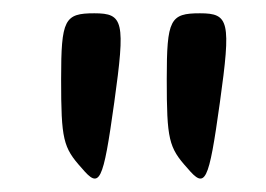

<svg xmlns="http://www.w3.org/2000/svg" viewBox="-20 -770 401 289"><path d="M281 -750C236 -750 231 -741 231 -651C231 -560 234 -548 262 -517C289 -485 294 -494 311 -616C328 -738 325 -750 281 -750ZM122 -750C77 -750 72 -741 72 -651C72 -560 75 -548 103 -517C130 -485 135 -494 152 -616C169 -738 166 -750 122 -750Z"/></svg>

Font: Asimov Print
Style: A
Weight: 500
Designer: Google
Version: Version 2.000980: 2014